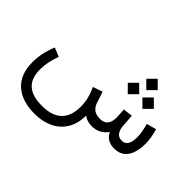

<svg xmlns="http://www.w3.org/2000/svg" viewBox="-169 -964 1538 1538"><g transform="rotate(45 599.5 -195.0)"><path d="M787.1 -578.1 851.6 -642.6 916.5 -578.1 851.6 -513.2ZM871.1 -450.2 935.5 -514.6 1000.5 -450.2 935.5 -385.3ZM705.1 -450.2 769.5 -514.6 834.5 -450.2 769.5 -385.3ZM747.6 0Q690.9 0 655.3 -28.3Q654.3 64 615.5 126.7Q576.7 189.5 508.8 221.7Q440.9 253.9 352.1 253.9Q207.5 253.9 127.7 181.6Q47.9 109.4 47.9 -27.3Q47.9 -129.9 91.8 -236.8L167.5 -206.1Q131.8 -112.3 131.8 -29.8Q131.8 69.8 185.3 118.4Q238.8 167 350.6 167Q460 167 517.1 113.5Q574.2 60.1 574.7 -48.8Q574.7 -137.7 530.8 -229L613.3 -257.3L642.1 -168Q654.8 -127.9 680.4 -108.2Q706.1 -88.4 748.5 -87.9Q796.9 -87.9 817.9 -114.3Q838.9 -140.6 838.9 -189.9Q838.9 -201.7 837.6 -223.4Q836.4 -245.1 834 -276.9L914.6 -286.6L922.4 -176.3Q924.8 -139.2 943.1 -113.5Q961.4 -87.9 999.5 -87.9Q1067.4 -87.9 1067.4 -196.3Q1067.4 -247.6 1045.9 -325.2L1127.9 -347.2Q1151.4 -272.5 1151.4 -203.6Q1151.4 -147.9 1136.7 -101.8Q1122.1 -55.7 1088.9 -28.1Q1055.7 -0.5 1000 0Q916.5 0 881.8 -69.8Q831.1 0 747.6 0Z"/></g></svg>

Font: Vazir FD
Style: Regular-FD
Weight: 400
Designer: Saber Rastikerdar
Foundry: Saber Rastikerdar
Version: Version 30.0.0